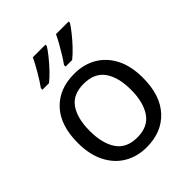

<svg xmlns="http://www.w3.org/2000/svg" viewBox="-214 -895 1033 1033"><g transform="rotate(-45 302.5 -378.0)"><path d="M551 -269Q551 -136 483.5 -63Q416 10 301 10Q230 10 174.5 -22.5Q119 -55 87 -117.5Q55 -180 55 -269Q55 -402 122 -474Q189 -546 304 -546Q377 -546 432.5 -513.5Q488 -481 519.5 -419.5Q551 -358 551 -269ZM146 -269Q146 -174 183.5 -118.5Q221 -63 303 -63Q384 -63 422 -118.5Q460 -174 460 -269Q460 -364 422 -418Q384 -472 302 -472Q220 -472 183 -418Q146 -364 146 -269ZM482 -756Q472 -739 449 -710Q426 -681 399 -652.5Q372 -624 349 -606H299V-618Q313 -637 329 -663Q345 -689 360.5 -716.5Q376 -744 386 -766H482ZM306 -756Q296 -739 273 -710Q250 -681 223 -652.5Q196 -624 173 -606H123V-618Q144 -647 169 -689.5Q194 -732 210 -766H306Z"/></g></svg>

Font: Noto Sans Grantha
Style: Regular
Weight: 400
Designer: Monotype Design Team
Foundry: Monotype Imaging Inc.
Version: Version 2.003; ttfautohint (v1.8.4.7-5d5b)